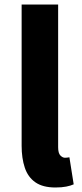

<svg xmlns="http://www.w3.org/2000/svg" viewBox="-20 -818 363 852"><path d="M226 14Q170 14 137 -9Q104 -32 90 -74Q76 -116 76 -171V-798H238V-165Q238 -138 248 -128Q258 -118 268 -118Q273 -118 277 -118.5Q281 -119 288 -120L307 0Q294 6 274 10Q254 14 226 14Z"/></svg>

Font: Noto Sans TC Thin ExtraBold
Style: Regular
Weight: 800
Version: Version 2.004-H2;hotconv 1.0.118;makeotfexe 2.5.65603